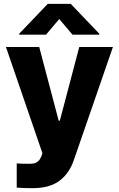

<svg xmlns="http://www.w3.org/2000/svg" viewBox="-20 -773 614 992"><path d="M66.4 196.3V71.3Q87.9 73.2 130.9 73.2Q147 73.2 157.5 70.8Q168 68.4 177.2 60.1Q186.5 51.8 193.4 35.2L199.2 18.6L10.7 -530.3H182.6L283.2 -149.4H289.1L389.6 -530.3H563.5L362.3 51.8Q338.9 122.1 287.8 160.6Q236.8 199.2 148.4 199.2Q98.6 199.2 66.4 196.3ZM286.1 -674.8 217.8 -593.8H79.1V-598.6L226.6 -752.9H345.7L493.2 -598.6V-593.8H354.5Z"/></svg>

Font: Pretendard ExtraBold
Style: Regular
Weight: 800
Designer: Base glyphs from Inter by Rasmus Andersson; Hangeul glyphs from Noto Sans CJK(Source Han Sans) by Jang Soo-young and Kan
Foundry: Kil Hyung-jin
Version: Version 1.309